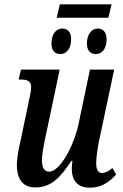

<svg xmlns="http://www.w3.org/2000/svg" viewBox="-20 -858 568 888"><path d="M242 -776H481L496 -838H257ZM260 -608C282 -608 309 -626 309 -677C309 -710 292 -726 268 -726C237 -726 218 -697 218 -657C218 -624 234 -608 260 -608ZM423 -608C447 -608 473 -626 473 -677C473 -710 456 -726 432 -726C402 -726 382 -697 382 -657C382 -624 398 -608 423 -608ZM397 10C454 10 491 -22 517 -51L500 -81C482 -66 468 -58 451 -58C435 -58 425 -73 425 -102C425 -132 431 -169 437 -201L508 -536H396L344 -288C322 -182 257 -64 207 -64C183 -64 174 -87 174 -115C174 -146 184 -197 193 -237L256 -536H77L66 -490H78C110 -490 124 -480 124 -456C124 -438 119 -415 113 -388L76 -212C68 -176 58 -130 58 -95C58 -39 79 9 143 9C217 9 260 -38 310 -114H315C313 -98 312 -87 312 -78C312 -30 332 10 397 10Z"/></svg>

Font: Noto Serif Condensed Semi
Style: Italic
Weight: 600
Width: 3
Italic angle: -12°
Designer: Monotype Design Team
Foundry: Monotype Imaging Inc.
Version: Version 1.901